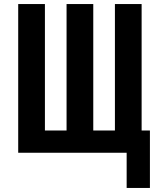

<svg xmlns="http://www.w3.org/2000/svg" viewBox="-20 -755 790 949"><path d="M606 174V0H70V-735H202V-110H309V-735H441V-110H548V-735H680V-110H721V174Z"/></svg>

Font: Iosevka Aile Extrabold
Style: Regular
Weight: 800
Designer: Belleve Invis
Foundry: Belleve Invis
Version: Version 27.3.5; ttfautohint (v1.8.4)